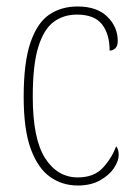

<svg xmlns="http://www.w3.org/2000/svg" viewBox="-20 -562 417 592"><path d="M220 10Q172 10 134.5 -16.5Q97 -43 75 -102.5Q53 -162 53 -263Q53 -370 74 -431Q95 -492 132 -517Q169 -542 219 -542Q279 -542 311 -510.5Q343 -479 343 -436Q343 -420 335.5 -413Q328 -406 318 -406Q318 -457 294.5 -487Q271 -517 217 -517Q176 -517 145.5 -494.5Q115 -472 98 -417Q81 -362 81 -264Q81 -134 119 -74.5Q157 -15 220 -15Q270 -15 297.5 -45Q325 -75 338 -111Q346 -102 346 -84Q346 -66 331.5 -44Q317 -22 288.5 -6Q260 10 220 10Z"/></svg>

Font: Noto Serif Lao Condensed Thin
Style: Regular
Weight: 100
Width: 3
Designer: Monotype Design Team
Foundry: Monotype Imaging Inc.
Version: Version 2.003; ttfautohint (v1.8.4.7-5d5b)